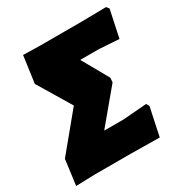

<svg xmlns="http://www.w3.org/2000/svg" viewBox="-154 -770 856 894"><g transform="rotate(-30 274.5 -323.0)"><path d="M1 3 19 -133 179 -327 72 -505 92 -649 180 -647H411L538 -649L549 -635L518 -489L411 -496H311L391 -354L389 -330L243 -155H347L474 -165L483 -149L451 2L295 0H102Z"/></g></svg>

Font: Alegreya Sans Black
Style: Italic
Weight: 900
Italic angle: -7°
Designer: Juan Pablo del Peral
Foundry: Huerta Tipografica
Version: Version 2.007